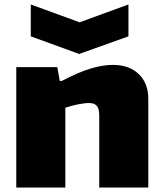

<svg xmlns="http://www.w3.org/2000/svg" viewBox="-20 -841 734 861"><path d="M118 -821 337 -741 556 -821V-678L335 -599L118 -678ZM53 -540H237L248 -478H257Q329 -516 384.5 -533Q440 -550 486 -550Q559 -550 602 -509Q645 -468 645 -398V0H425V-325Q425 -354 414 -366.5Q403 -379 380 -379Q359 -379 329.5 -373Q300 -367 273 -358V0H53Z"/></svg>

Font: Encode Sans Normal
Style: Black
Weight: 900
Designer: Pablo Impallari, Andres Torresi
Foundry: Pablo Impallari, Andres Torresi
Version: Version 1.000; ttfautohint (v1.00) -l 8 -r 50 -G 200 -x 14 -